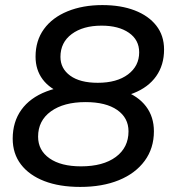

<svg xmlns="http://www.w3.org/2000/svg" viewBox="-20 -728 684 756"><path d="M296 8Q214 8 154.5 -15Q95 -38 62.5 -80.5Q30 -123 30 -182Q30 -248 64 -295.5Q98 -343 163 -368Q228 -393 319 -393Q405 -393 464.5 -371.5Q524 -350 555 -309Q586 -268 586 -211Q586 -144 549.5 -94.5Q513 -45 448 -18.5Q383 8 296 8ZM299 -73Q386 -73 436 -110Q486 -147 486 -211Q486 -264 441.5 -295Q397 -326 317 -326Q231 -326 180.5 -289.5Q130 -253 130 -190Q130 -136 175 -104.5Q220 -73 299 -73ZM363 -338Q285 -338 230.5 -358Q176 -378 148 -415.5Q120 -453 120 -505Q120 -568 153 -613.5Q186 -659 246 -683.5Q306 -708 383 -708Q456 -708 510.5 -687Q565 -666 595.5 -627Q626 -588 626 -533Q626 -472 595 -428Q564 -384 505.5 -361Q447 -338 363 -338ZM365 -402Q440 -402 484 -435Q528 -468 528 -522Q528 -571 487.5 -599Q447 -627 380 -627Q307 -627 262.5 -594Q218 -561 218 -504Q218 -458 256.5 -430Q295 -402 365 -402Z"/></svg>

Font: Montserrat Thin Medium
Style: Italic
Weight: 500
Italic angle: -11.3°
Version: Version 9.000